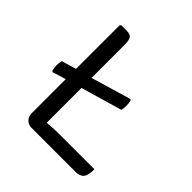

<svg xmlns="http://www.w3.org/2000/svg" viewBox="-153 -657 769 769"><g transform="rotate(45 231.0 -272.5)"><path d="M434.5 -61Q434.5 -26.5 423.8 -13.2Q413 0 388 0H138.5Q121.5 0 109.8 -11.5Q98 -23 98 -45.5V-235L41 -217.5L36.5 -220.5Q32.5 -232.5 32.5 -247.2Q32.5 -262 35.5 -274.5L98 -293V-540L103 -545H131.5Q154.5 -545 161 -534.2Q167.5 -523.5 167.5 -500.5V-311.5L336.5 -361.5L341.5 -359.5Q345 -347.5 345.2 -332.8Q345.5 -318 342.5 -305.5L167.5 -254.5V-57.5Q206 -61 245.5 -61Z"/></g></svg>

Font: Signika Negative SC Light
Style: Regular
Weight: 300
Designer: Anna Giedryś
Foundry: Anna Giedryś
Version: Version 2.000; ttfautohint (v1.8.3) -l 8 -r 50 -G 200 -x 9 -